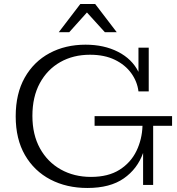

<svg xmlns="http://www.w3.org/2000/svg" viewBox="-20 -919 881 954"><path d="M272 -759 379 -899H453L560 -759H501L412 -857L324 -759ZM414 15Q311 15 230.5 -27Q150 -69 104 -148.5Q58 -228 58 -341Q58 -454 103 -533.5Q148 -613 226.5 -655Q305 -697 405 -697Q497 -697 566.5 -661.5Q636 -626 668 -562V-682H719V-465H668Q662 -514 632 -555.5Q602 -597 550.5 -622Q499 -647 427 -647Q344 -647 279.5 -610.5Q215 -574 178 -506Q141 -438 141 -343Q141 -250 178.5 -182Q216 -114 282 -77Q348 -40 432 -40Q518 -40 574 -75.5Q630 -111 658 -169Q686 -227 688 -294H450V-342H835V-294H741V0H691V-159Q663 -80 595 -32.5Q527 15 414 15Z"/></svg>

Font: Montagu Slab 16pt Light
Style: Regular
Weight: 300
Designer: Florian Karsten
Foundry: Florian Karsten
Version: Version 1.000; ttfautohint (v1.8.3)